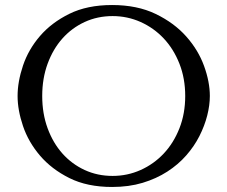

<svg xmlns="http://www.w3.org/2000/svg" viewBox="-20 -732 905 764"><path d="M50 -350Q50 -294 71.5 -230.5Q93 -167 139 -113Q185 -59 256 -23.5Q327 12 426 12Q493 12 547.5 -4.5Q602 -21 645.5 -49Q689 -77 721 -113.5Q753 -150 773.5 -190.5Q794 -231 804.5 -272Q815 -313 815 -350Q815 -406 792 -469.5Q769 -533 721 -587Q673 -641 599.5 -676.5Q526 -712 426 -712Q327 -712 256 -677Q185 -642 139 -588.5Q93 -535 71.5 -471Q50 -407 50 -350ZM148 -350Q148 -420 169.5 -478.5Q191 -537 228.5 -579Q266 -621 317 -644.5Q368 -668 428 -668Q487 -668 539.5 -644.5Q592 -621 631.5 -579Q671 -537 694 -478.5Q717 -420 717 -350Q717 -280 694 -221.5Q671 -163 631.5 -121Q592 -79 539.5 -55.5Q487 -32 428 -32Q368 -32 317 -55.5Q266 -79 228.5 -121Q191 -163 169.5 -221.5Q148 -280 148 -350Z"/></svg>

Font: Tenor Sans
Style: Regular
Weight: 400
Designer: Denis Masharov
Foundry: Denis Masharov
Version: Version 1.1